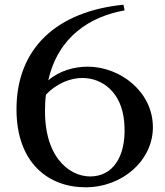

<svg xmlns="http://www.w3.org/2000/svg" viewBox="-20 -780 699 815"><path d="M171 -308C171 -333 172 -356 175 -378C223 -429 283 -449 329 -449C415 -449 496 -388 507 -264C519 -133 471 -42 380 -32C291 -21 171 -96 171 -308ZM50 -316C50 -89 185 15 343 15C500 15 629 -99 629 -240C629 -390 491 -497 352 -497C297 -497 234 -481 185 -439C227 -626 364 -710 509 -736L504 -760C224 -732 50 -578 50 -316Z"/></svg>

Font: Basteleur Moonlight
Style: Regular
Weight: 300
Designer: Keussel
Foundry: Keussel Studio
Version: Version 1.300;Glyphs 3.2 (3192)